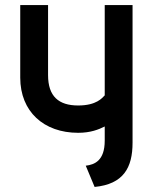

<svg xmlns="http://www.w3.org/2000/svg" viewBox="-20 -720 596 759"><path d="M354 19C468 8 504 -57 504 -156V-700H394V-343C384 -333 362 -303 289 -303C212 -303 170 -339 170 -423V-700H60V-413C60 -279 153 -195 289 -195C338 -195 370 -208 394 -220V-164C394 -85 354 -69 319 -65Z"/></svg>

Font: Advent Pro
Style: Bold
Weight: 700
Designer: Andreas Kalpakidis
Foundry: Andreas Kalpakidis
Version: Version 2.002 2008